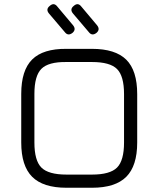

<svg xmlns="http://www.w3.org/2000/svg" viewBox="-20 -884 746 904"><path d="M321 -729Q300 -713 285 -733L211 -820Q194 -840 214 -856Q234 -874 250 -853L324 -765Q340 -745 321 -729ZM434 -729Q413 -713 398 -733L324 -820Q307 -840 327 -856Q347 -874 363 -853L437 -765Q453 -745 434 -729ZM293 0Q183 0 131.5 -51.5Q80 -103 80 -213V-442Q80 -553 131.5 -604Q183 -655 293 -654H413Q523 -654 574.5 -603Q626 -552 626 -441V-213Q626 -103 574.5 -51.5Q523 0 413 0ZM142 -213Q142 -128 175 -95Q208 -62 293 -62H413Q498 -62 531 -95Q564 -128 564 -213V-441Q564 -526 531 -559Q498 -592 413 -592H292Q208 -593 175 -560Q142 -527 142 -442Z"/></svg>

Font: Jura Medium
Style: Regular
Weight: 500
Designer: Daniel Johnson, Alexei Vanyashin
Foundry: Daniel Johnson
Version: Version 5.103